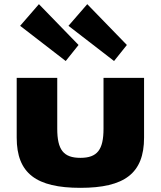

<svg xmlns="http://www.w3.org/2000/svg" viewBox="-20 -887 772 922"><path d="M254.9 -513H60.2V-226C60.2 -54 154.8 15 366 15C577.2 15 671.8 -54 671.8 -226V-513H477.1V-269C477.1 -168 447.4 -129 366 -129C284.6 -129 254.9 -168 254.9 -269ZM357.2 -671 295.6 -594 76.7 -763 166.9 -867ZM589.3 -671 527.7 -594 308.8 -763 399 -867Z"/></svg>

Font: Hussar
Style: BdWide
Weight: 700
Foundry: Cannot Into Space Fonts
Version: Version 2.00